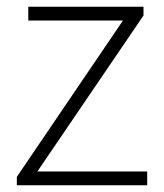

<svg xmlns="http://www.w3.org/2000/svg" viewBox="-20 -550 486 570"><path d="M30 0V-25L345 -489H64V-530H406V-504L91 -41H417V0Z"/></svg>

Font: Noto Sans JP ExtraLight
Style: Regular
Weight: 250
Designer: Ryoko NISHIZUKA  (kana, bopomofo & ideographs); Paul D. Hunt (Latin, Greek & Cyrillic); Sandoll Communications , Soo-you
Foundry: Adobe
Version: Version 2.004-H2;hotconv 1.0.118;makeotfexe 2.5.65603